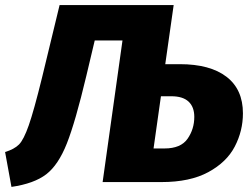

<svg xmlns="http://www.w3.org/2000/svg" viewBox="-49 -715 987 754"><path d="M905 -270Q905 -201 873 -139.5Q841 -78 769 -39Q697 0 585 0H354L432 -556H323L290 -417Q247 -236 213.5 -151.5Q180 -67 132.5 -30.5Q85 6 -4 19L-29 -118Q7 -129 25.5 -147.5Q44 -166 64 -223Q84 -280 116 -410L185 -695H633L600 -463H657Q776 -463 840.5 -413.5Q905 -364 905 -270ZM714 -256Q714 -295 691.5 -316Q669 -337 624 -337H583L554 -132H597Q661 -132 687.5 -170Q714 -208 714 -256Z"/></svg>

Font: Trujillo ExtraBold
Style: Italic
Weight: 800
Italic angle: -8°
Designer: Fira Sans original fonts by bBox Type GmbH, Carrois Corporate GbR, & Edenspiekermann AG / Changes by Cristiano Sobral
Foundry: Fira Sans original fonts by bBox Type GmbH, Carrois Corporate GbR, & Edenspiekermann AG / Changes by Cristiano Sobral
Version: Version 4.301;July 28, 2020;FontCreator 13.0.0.2655 64-bit